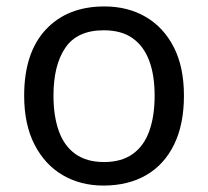

<svg xmlns="http://www.w3.org/2000/svg" viewBox="-20 -566 645 596"><path d="M551 -269Q551 -180 520.5 -117.5Q490 -55 434 -22.5Q378 10 301 10Q230 10 174.5 -22.5Q119 -55 87 -117.5Q55 -180 55 -269Q55 -402 122 -474Q189 -546 304 -546Q377 -546 432.5 -513.5Q488 -481 519.5 -419.5Q551 -358 551 -269ZM146 -269Q146 -206 162.5 -159.5Q179 -113 214 -88Q249 -63 303 -63Q357 -63 392 -88Q427 -113 443.5 -159.5Q460 -206 460 -269Q460 -333 443 -378Q426 -423 391.5 -447.5Q357 -472 302 -472Q220 -472 183 -418Q146 -364 146 -269Z"/></svg>

Font: kannada15
Style: Book
Weight: 400
Designer: Jelle Bosma - Monotype Design Team
Foundry: Monotype Imaging Inc.
Version: Version 2.003